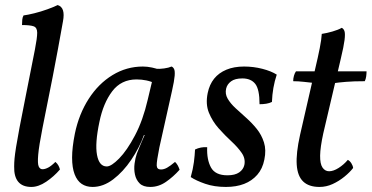

<svg xmlns="http://www.w3.org/2000/svg" viewBox="-20 -730 1469 759"><path d="M104 9Q69 9 52 -11.5Q35 -32 36 -72Q36 -87 37.5 -103.5Q39 -120 43.5 -148.5Q48 -177 57 -224.5Q66 -272 81 -347Q96 -422 118 -534Q127 -580 127 -600.5Q127 -621 113 -626Q99 -631 67 -631Q67 -642 68 -652Q69 -662 73 -669Q89 -671 115.5 -677.5Q142 -684 168 -693.5Q194 -703 208 -710Q224 -705 229 -689Q234 -673 229 -646Q209 -533 188.5 -427.5Q168 -322 148 -224Q134 -153 131 -118Q128 -83 133 -72Q138 -61 148 -61Q158 -61 170.5 -67.5Q183 -74 199 -90Q207 -83 211 -75.5Q215 -68 217 -60Q193 -32 162.5 -11.5Q132 9 104 9Z M658 -467Q664 -465 668 -457.5Q672 -450 670.5 -430.5Q669 -411 660 -371L610 -147Q599 -92 599.5 -76Q600 -60 616 -60Q628 -60 640.5 -67Q653 -74 672 -90Q679 -83 683 -75.5Q687 -68 690 -59Q665 -31 636 -11Q607 9 574 9Q546 9 532 -5Q518 -19 513.5 -40Q509 -61 512 -83.5Q515 -106 521 -123Q525 -133 531.5 -149Q538 -165 545 -181Q552 -197 556 -205L592 -346L595 -458Q611 -457 629 -459.5Q647 -462 658 -467ZM610 -454 593 -400Q578 -408 559 -412Q540 -416 520 -416Q459 -416 423.5 -369Q388 -322 373 -248Q355 -163 363.5 -117.5Q372 -72 402 -72Q420 -72 451 -103.5Q482 -135 513.5 -194.5Q545 -254 564 -336L583 -416L630 -409L575 -196H549Q531 -146 499 -98.5Q467 -51 427.5 -21Q388 9 346 9Q321 9 303 -3Q285 -15 275 -41Q265 -67 265 -107Q265 -147 276 -202Q292 -279 330.5 -339Q369 -399 424.5 -433Q480 -467 545 -467Q562 -467 581 -463Q600 -459 610 -454Z M945 -467Q982 -467 1017 -458Q1052 -449 1074 -435Q1057 -384 1055 -327Q1045 -322 1032.5 -320Q1020 -318 1006 -318Q1006 -377 989 -398.5Q972 -420 938 -420Q909 -420 893.5 -408.5Q878 -397 874 -380Q869 -359 880 -340Q891 -321 911 -302.5Q931 -284 953.5 -264Q976 -244 995 -220.5Q1014 -197 1023.5 -167Q1033 -137 1025 -99Q1018 -63 997 -39Q976 -15 945 -3Q914 9 873 9Q827 9 791 -3.5Q755 -16 734 -30Q743 -62 746.5 -89Q750 -116 751 -139Q774 -150 799 -148Q797 -99 814 -68Q831 -37 879 -37Q909 -37 925.5 -48.5Q942 -60 946 -78Q951 -103 935.5 -125.5Q920 -148 894.5 -171.5Q869 -195 844.5 -222.5Q820 -250 806 -284Q792 -318 801 -362Q808 -396 826.5 -419Q845 -442 875 -454.5Q905 -467 945 -467Z M1243 9Q1201 9 1178.5 -12.5Q1156 -34 1153 -79Q1150 -124 1166 -196L1226 -458Q1237 -504 1244 -539.5Q1251 -575 1252 -596Q1272 -599 1294.5 -605.5Q1317 -612 1331 -620Q1339 -616 1342 -606Q1345 -596 1342 -571.5Q1339 -547 1327 -497L1258 -203Q1246 -148 1245.5 -115Q1245 -82 1255 -67.5Q1265 -53 1281 -53Q1298 -53 1318.5 -66Q1339 -79 1355 -98Q1363 -94 1369 -84.5Q1375 -75 1376 -66Q1363 -49 1341.5 -31.5Q1320 -14 1295 -2.5Q1270 9 1243 9ZM1222 -402Q1203 -404 1181 -406.5Q1159 -409 1139 -409Q1139 -420 1142 -430.5Q1145 -441 1150 -448H1230ZM1298 -401 1306 -448H1429Q1429 -438 1427.5 -427.5Q1426 -417 1422 -409Q1378 -409 1348 -406.5Q1318 -404 1298 -401Z"/></svg>

Font: Vollkorn
Style: Italic
Weight: 400
Italic angle: -11°
Designer: Friedrich Althausen
Foundry: Friedrich Althausen
Version: Version 5.001